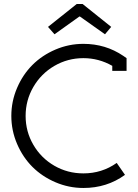

<svg xmlns="http://www.w3.org/2000/svg" viewBox="-20 -913 682 951"><path d="M376 -831.1H373L250 -743.2L217.8 -779.8L359.9 -893.1H389.2L530.8 -779.8L500 -743.2ZM536.1 -586.9Q469.2 -625 393.1 -625Q315.4 -625 249.5 -586.7Q183.6 -548.3 145.3 -482.4Q106.9 -416.5 106.9 -338.9Q106.9 -261.2 145.3 -195.6Q183.6 -129.9 249.3 -92Q314.9 -54.2 393.1 -54.2Q484.9 -54.2 558.1 -106L599.1 -46.9Q509.3 18.1 393.1 18.1Q320.8 18.1 254.6 -10.3Q188.5 -38.6 140.6 -86.4Q92.8 -134.3 64.5 -200.4Q36.1 -266.6 36.1 -338.9Q36.1 -411.1 64.5 -477.3Q92.8 -543.5 140.6 -591.3Q188.5 -639.2 254.6 -667.5Q320.8 -695.8 393.1 -695.8Q502.9 -695.8 590.8 -636.2L606.9 -625V-562H536.1Z"/></svg>

Font: Rawengulk
Style: Bold
Weight: 700
Version: Version 0.92